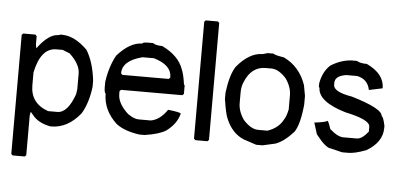

<svg xmlns="http://www.w3.org/2000/svg" viewBox="-54 -767 2197 1048"><g transform="rotate(5 1045.0 -243.0)"><path d="M250 -509.8H257.8Q328.1 -509.8 398.4 -439.5Q437.5 -376 449.2 -275.4V-240.2Q437.5 -149.4 402.3 -91.8Q333 -5.9 242.2 -5.9H238.3Q180.7 -16.6 148.4 -48.8L125 -76.2L121.1 -56.6V162.1L113.3 169.9H46.9L39.1 162.1V-490.2L46.9 -498H113.3L121.1 -490.2V-443.4L125 -423.8Q185.5 -505.9 238.3 -505.9ZM121.1 -220.7Q121.1 -122.1 218.8 -87.9H269.5Q326.2 -87.9 363.3 -193.4L367.2 -220.7V-306.6Q367.2 -357.4 308.6 -412.1L269.5 -427.7H234.4Q149.4 -427.7 121.1 -291Z M726.6 -507.8H757.8Q773.4 -496.1 808.6 -496.1Q900.4 -452.1 925.8 -378.9Q937.5 -352.5 945.3 -296.9L949.2 -293V-246.1L941.4 -238.3H605.5L597.7 -230.5V-214.8Q597.7 -162.1 656.2 -109.4Q690.4 -85.9 714.8 -85.9H781.2Q831.1 -93.8 871.1 -152.3Q941.4 -144.5 941.4 -136.7Q926.8 -80.1 871.1 -39.1Q834 -15.6 754.9 -3.9H726.6Q642.6 -15.6 597.7 -50.8Q523.4 -120.1 523.4 -210.9Q517.6 -210.9 515.6 -238.3V-273.4Q527.3 -358.4 562.5 -421.9Q631.8 -500 699.2 -500Q699.2 -506.8 726.6 -507.8ZM597.7 -328.1 605.5 -320.3H859.4L867.2 -328.1V-332Q867.2 -396.5 769.5 -425.8H707Q597.7 -398.4 597.7 -328.1Z M1033.2 -656.2H1099.6L1107.4 -648.4V-7.8L1099.6 0H1033.2L1025.4 -7.8V-648.4Z M1385.7 -507.8H1417Q1424.8 -500 1475.6 -492.2Q1563.5 -450.2 1597.7 -351.6Q1605 -309.6 1608.4 -293V-246.1Q1598.6 -138.7 1569.3 -93.8Q1517.6 -36.1 1470.7 -19.5L1401.4 -3.9H1366.2L1295.9 -27.3Q1230.5 -54.7 1198.2 -132.8Q1186.5 -159.2 1174.8 -238.3V-273.4Q1187.5 -372.1 1217.8 -418Q1286.1 -500 1358.4 -500Q1358.4 -500 1385.7 -507.8ZM1256.8 -281.2V-222.7Q1256.8 -177.7 1288.1 -132.8Q1330.1 -85.9 1370.1 -85.9H1420.9Q1481.9 -106.4 1506.8 -156.2Q1518.1 -172.9 1526.4 -210.9V-289.1Q1526.4 -334 1495.1 -378.9Q1453.1 -425.8 1413.1 -425.8H1381.8Q1303.7 -425.8 1268.6 -339.8Q1256.8 -314.5 1256.8 -281.2Z M1843.8 -507.8H1875Q1891.6 -496.1 1929.7 -496.1Q2027.3 -450.2 2027.3 -371.1L1953.1 -355.5Q1941.4 -414.1 1882.8 -425.8H1824.2Q1762.7 -417 1761.7 -378.9V-367.2Q1761.7 -328.1 1863.3 -311.5Q2035.2 -260.7 2035.2 -218.8Q2043.9 -218.8 2054.7 -168V-156.2Q2054.7 -78.1 1968.8 -27.3Q1907.2 -3.9 1871.1 -3.9H1836.9L1773.4 -19.5Q1746.1 -19.5 1691.4 -89.8L1671.9 -152.3Q1736.3 -160.2 1742.2 -168Q1748 -168 1761.7 -125Q1804.7 -85.9 1836.9 -85.9H1910.2Q1938.5 -85.9 1972.7 -128.9V-156.2Q1972.7 -194.3 1836.9 -222.7Q1684.6 -267.6 1683.6 -343.8L1679.7 -347.7V-367.2Q1690.4 -430.7 1730.5 -468.8Q1785.2 -503.9 1843.8 -507.8Z"/></g></svg>

Font: LaylaRuqaa
Style: Regular
Weight: 400
Version: Version 2.0